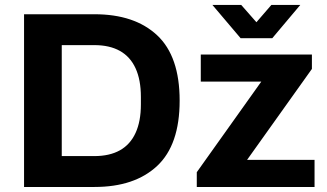

<svg xmlns="http://www.w3.org/2000/svg" viewBox="-20 -743 1298 763"><path d="M75.6 0V-686.4H355.6Q515.1 -686.4 604.5 -602.8Q693.9 -519.2 693.9 -343.2Q693.9 -167.2 604.5 -83.6Q515.1 0 355.6 0ZM225.4 -122.7H354.7Q415.4 -122.7 456.5 -145.7Q497.6 -168.7 518.7 -214.7Q539.9 -260.7 539.9 -328.1V-357.6Q539.9 -425.7 518.7 -471.7Q497.6 -517.7 456.5 -540.7Q415.4 -563.7 354.7 -563.7H225.4ZM762 0V-58.7L1018.4 -418.8H777.9V-526.4H1219.5V-469.1L961.8 -107.6H1230V0ZM824.1 -723.4H938.6L1027.1 -622.7L970.7 -621.9L1058.4 -723.4H1173.3L1062 -591.2H936.2Z"/></svg>

Font: Archivo Variable SemiBold
Style: Regular
Weight: 600
Designer: Hector Gatti
Foundry: Omnibus-Type
Version: Version 2.001